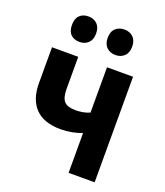

<svg xmlns="http://www.w3.org/2000/svg" viewBox="-138 -842 802 935"><g transform="rotate(20 263.0 -374.5)"><path d="M328 0V-206Q304 -197 276 -191.5Q248 -186 219 -186Q131 -186 87 -231.5Q43 -277 43 -361V-547H179V-382Q179 -335 196 -316.5Q213 -298 255 -298Q273 -298 291 -301Q309 -304 328 -312V-547H463V0ZM97 -683Q97 -716 114 -732.5Q131 -749 159 -749Q187 -749 204.5 -732Q222 -715 222 -683Q222 -651 204.5 -634Q187 -617 159 -617Q131 -617 114 -633.5Q97 -650 97 -683ZM282 -683Q282 -716 300 -732.5Q318 -749 346 -749Q373 -749 391 -732Q409 -715 409 -683Q409 -651 391 -634Q373 -617 346 -617Q318 -617 300 -634Q282 -651 282 -683Z"/></g></svg>

Font: Noto Sans Condensed
Style: Bold
Weight: 700
Width: 3
Designer: Monotype Design Team
Foundry: Monotype Imaging Inc.
Version: Version 2.013; ttfautohint (v1.8.4.7-5d5b)